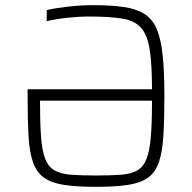

<svg xmlns="http://www.w3.org/2000/svg" viewBox="-20 -716 744 744"><path d="M352 8Q277 8 228 0.5Q179 -7 150.5 -27.5Q122 -48 108 -87Q94 -126 90.5 -188.5Q87 -251 87 -344V-370H569Q569 -467 560 -524Q551 -581 526.5 -608.5Q502 -636 453.5 -644Q405 -652 325 -652Q286 -652 240 -647Q194 -642 161 -634V-677Q196 -685 246 -690.5Q296 -696 338 -696Q410 -696 459 -689Q508 -682 539.5 -662Q571 -642 587.5 -603Q604 -564 610.5 -501Q617 -438 617 -344Q617 -251 613 -188.5Q609 -126 595.5 -87Q582 -48 553.5 -27.5Q525 -7 476 0.5Q427 8 352 8ZM352 -36Q411 -36 450 -39Q489 -42 512.5 -56Q536 -70 548 -101Q560 -132 564.5 -186.5Q569 -241 569 -326H135Q135 -241 139 -186.5Q143 -132 155 -101Q167 -70 191 -56Q215 -42 254 -39Q293 -36 352 -36Z"/></svg>

Font: Saira ExtraLight
Style: Regular
Weight: 200
Designer: Hector Gatti with collaboration of the Omnibus-Type team
Foundry: Omnibus-Type
Version: Version 1.100; ttfautohint (v1.8.3)